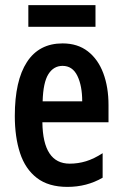

<svg xmlns="http://www.w3.org/2000/svg" viewBox="-20 -722 479 752"><path d="M225 -552Q284 -552 324 -521Q364 -490 384.5 -435.5Q405 -381 405 -310V-243H146Q148 -81 253 -81Q286 -81 317 -90.5Q348 -100 382 -122V-26Q351 -8 316.5 1Q282 10 244 10Q170 10 124.5 -25Q79 -60 58.5 -122.5Q38 -185 38 -268Q38 -406 85.5 -479Q133 -552 225 -552ZM225 -464Q190 -464 169.5 -431.5Q149 -399 147 -325H302Q302 -386 283 -425Q264 -464 225 -464ZM354 -702V-617H91V-702Z"/></svg>

Font: Noto Sans Telugu ExtraCondensed SemiBold
Style: Regular
Weight: 600
Width: 2
Designer: Jelle Bosma - Monotype Design Team
Foundry: Monotype Imaging Inc.
Version: Version 2.005; ttfautohint (v1.8.4.7-5d5b)